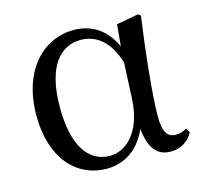

<svg xmlns="http://www.w3.org/2000/svg" viewBox="-85 -633 793 743"><g transform="rotate(-15 311.0 -261.0)"><path d="M257 15C319 15 384 -17 420 -100C430 -16 460 15 514 15C554 15 586 -8 602 -39L591 -56C578 -48 567 -43 548 -43C515 -43 498 -65 498 -129C498 -211 516 -383 536 -524L526 -531L438 -515L430 -428C397 -502 340 -537 268 -537C152 -537 45 -440 45 -253C45 -84 134 15 257 15ZM426 -365 419 -217C411 -84 341 -30 281 -30C195 -30 141 -107 141 -261C141 -430 208 -493 285 -493C342 -493 397 -460 426 -365Z"/></g></svg>

Font: Noto Serif CJK SC Medium
Style: Regular
Weight: 500
Designer: Ryoko NISHIZUKA 西塚涼子 (kana & ideographs); Frank Grießhammer (Latin, Greek & Cyrillic); Wenlong ZHANG 张文龙 (bopomofo); San
Foundry: Adobe
Version: Version 2.001;hotconv 1.1.0;makeotfexe 2.6.0